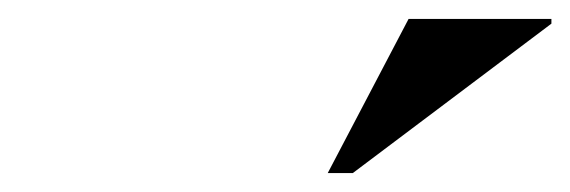

<svg xmlns="http://www.w3.org/2000/svg" viewBox="-20 -752 603 203"><path d="M326.5 -569 412 -732H563V-727L353 -569Z"/></svg>

Font: Newsreader Display ExtraBold
Style: Italic
Weight: 800
Italic angle: -17°
Designer: Hugues Gentile
Foundry: Production Type
Version: Version 1.001